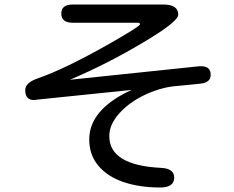

<svg xmlns="http://www.w3.org/2000/svg" viewBox="-20 -765 1040 852"><path d="M146 -323 131 -321Q92 -321 92 -365Q92 -398 147 -417Q266 -458 464 -570Q601 -648 601 -657Q601 -664 593 -664H303Q252 -664 252 -705Q252 -745 303 -745H704Q771 -745 771 -700Q771 -668 611 -574Q453 -480 290 -411L864 -471H875Q915 -470 915 -433Q915 -399 871 -394L750 -382Q684 -374 617.5 -341.5Q551 -309 508 -260.5Q465 -212 465 -161Q465 -31 696 -20Q753 -17 753 23Q753 67 691 67Q598 67 527 42.5Q456 18 416 -30Q376 -78 376 -146Q376 -280 564 -366Z"/></svg>

Font: 寒蝉全圆体
Style: Regular
Weight: 400
Designer: Warren2060
      Designed by Motoya company      

      [Varela Round]
      Joe Prince(Latin component); Avraham Cornf
Foundry: ChillType
Version: Version 3.200